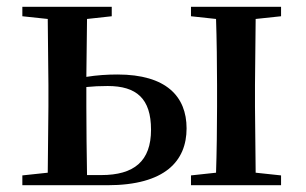

<svg xmlns="http://www.w3.org/2000/svg" viewBox="-20 -547 903 567"><path d="M46 0H297C468 0 531 -72 531 -168C531 -262 471 -327 327 -327C297 -327 266 -325 235 -320L237 -491L310 -499V-527H46V-499L121 -491L123 -296V-232L121 -37L46 -29ZM235 -290C254 -292 275 -293 298 -293C383 -293 426 -256 426 -164C426 -71 376 -30 279 -30H237C236 -87 235 -175 235 -232ZM544 -499 618 -491C620 -435 621 -351 621 -296V-232C621 -177 620 -93 618 -37L544 -29V0H810V-29L735 -37L733 -232V-296L735 -491L810 -499V-527H544Z"/></svg>

Font: Noto Serif CJK HK SemiBold
Style: Regular
Weight: 600
Designer: Ryoko NISHIZUKA 西塚涼子 (kana & ideographs); Frank Grießhammer (Latin, Greek & Cyrillic); Wenlong ZHANG 张文龙 (bopomofo); San
Foundry: Adobe
Version: Version 2.001;hotconv 1.1.0;makeotfexe 2.6.0